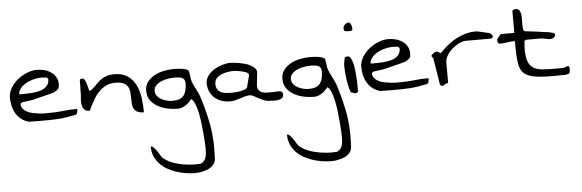

<svg xmlns="http://www.w3.org/2000/svg" viewBox="-54 -662 3897 1286"><g transform="rotate(-5 1894.0 -19.0)"><path d="M18.6 -171.9Q18.6 -205.1 37.1 -236.3Q55.7 -267.6 84.5 -291Q113.3 -314.5 147.9 -328.1Q182.6 -341.8 213.9 -341.8Q239.3 -341.8 264.2 -335.4Q289.1 -329.1 308.6 -315.4Q328.1 -301.8 340.3 -281.7Q352.5 -261.7 352.5 -234.4Q352.5 -221.7 351.1 -214.4Q349.6 -207 344.7 -201.7Q339.8 -196.3 332.5 -191.9Q325.2 -187.5 314.5 -180.7Q308.6 -179.7 296.9 -176.3Q285.2 -172.9 270 -168.9Q254.9 -165 238.3 -161.1Q221.7 -157.2 206.5 -153.3Q191.4 -149.4 179.7 -146.5Q168 -143.6 162.1 -142.6Q159.2 -141.6 149.4 -140.6Q139.6 -139.6 128.4 -138.2Q117.2 -136.7 107.4 -135.3Q97.7 -133.8 95.7 -132.8Q92.8 -131.8 89.4 -128.4Q85.9 -125 85.9 -124Q85.9 -104.5 96.7 -91.3Q107.4 -78.1 124 -69.3Q140.6 -60.5 161.6 -56.2Q182.6 -51.8 203.1 -49.3Q223.6 -46.9 241.2 -46.9Q258.8 -46.9 269.5 -46.9Q318.4 -46.9 365.2 -52.2Q412.1 -57.6 460.9 -57.6V-49.8Q460.9 -43.9 459.5 -37.6Q458 -31.2 455.1 -25.9Q452.1 -20.5 447.3 -19.5Q410.2 -11.7 381.3 -7.3Q352.5 -2.9 327.1 -1.5Q301.8 0 274.4 0.5Q247.1 1 213.9 1H197.3Q186.5 1 173.8 0.5Q161.1 0 149.4 0H132.8Q102.5 -7.8 80.6 -24.9Q58.6 -42 44.9 -65.4Q31.2 -88.9 24.9 -116.2Q18.6 -143.6 18.6 -171.9ZM237.3 -287.1Q224.6 -287.1 208.5 -284.7Q192.4 -282.2 175.3 -276.9Q158.2 -271.5 141.6 -263.2Q125 -254.9 112.3 -243.7Q99.6 -232.4 91.3 -218.8Q83 -205.1 83 -188.5H123Q144.5 -188.5 167 -190.4Q189.5 -192.4 210.9 -196.8Q232.4 -201.2 248.5 -210.4Q264.6 -219.7 274.9 -234.4Q285.2 -249 285.2 -270.5V-275.4L275.4 -285.2Q273.4 -285.2 268.1 -285.6Q262.7 -286.1 256.8 -286.6Q251 -287.1 245.6 -287.1Q240.2 -287.1 237.3 -287.1Z M730.5 -210Q696.3 -210 670.4 -197.8Q644.5 -185.5 624 -166Q603.5 -146.5 589.8 -124.5Q576.2 -102.5 565.9 -83Q555.7 -63.5 550.3 -50.8Q544.9 -38.1 543 -38.1Q516.6 -38.1 505.9 -51.8Q495.1 -65.4 492.2 -85.4Q489.3 -105.5 491.7 -127.4Q494.1 -149.4 494.1 -166V-182.6Q494.1 -194.3 494.6 -207Q495.1 -219.7 495.1 -230.5V-247.1Q498 -254.9 502.9 -255.9Q507.8 -256.8 513.7 -256.8Q522.5 -256.8 528.3 -246.6Q534.2 -236.3 539.1 -221.7Q543.9 -207 546.9 -192.9Q549.8 -178.7 551.8 -170.9Q563.5 -172.9 573.2 -180.7Q583 -188.5 593.3 -199.2Q603.5 -210 615.2 -221.7Q627 -233.4 642.6 -243.7Q658.2 -253.9 679.2 -260.7Q700.2 -267.6 727.5 -267.6Q782.2 -267.6 817.4 -243.7Q852.5 -219.7 871.6 -181.2Q890.6 -142.6 897.5 -94.2Q904.3 -45.9 904.3 3.9Q875 3.9 858.9 -5.4Q842.8 -14.6 835.9 -29.8Q829.1 -44.9 828.1 -64Q827.1 -83 827.1 -103Q827.1 -123 824.7 -142.6Q822.3 -162.1 813 -176.8Q803.7 -191.4 784.7 -200.7Q765.6 -210 730.5 -210Z M929.7 236.3Q941.4 236.3 951.7 247.6Q961.9 258.8 971.7 273.4Q981.4 288.1 990.2 303.2Q999 318.4 1008.8 324.2Q1029.3 340.8 1055.2 351.6Q1081.1 362.3 1108.4 368.7Q1135.7 375 1163.6 378.4Q1191.4 381.8 1217.8 381.8Q1219.7 381.8 1225.1 381.3Q1230.5 380.9 1236.3 380.9Q1242.2 380.9 1247.6 380.4Q1252.9 379.9 1254.9 379.9Q1269.5 373 1277.8 361.8Q1286.1 350.6 1289.6 337.4Q1293 324.2 1293.9 309.6Q1294.9 294.9 1294.9 280.3Q1294.9 269.5 1293.5 243.7Q1292 217.8 1289.1 183.1Q1286.1 148.4 1281.7 110.4Q1277.3 72.3 1270 38.1Q1262.7 3.9 1252 -21.5Q1241.2 -46.9 1227.5 -56.6Q1217.8 -45.9 1208 -35.6Q1198.2 -25.4 1186 -17.6Q1173.8 -9.8 1161.1 -4.9Q1148.4 0 1132.8 0Q1101.6 0 1066.4 -6.8Q1031.2 -13.7 1001 -30.3Q970.7 -46.9 951.2 -72.8Q931.6 -98.6 931.6 -137.7Q931.6 -173.8 951.2 -198.7Q970.7 -223.6 999.5 -238.8Q1028.3 -253.9 1062.5 -260.7Q1096.7 -267.6 1127 -267.6Q1136.7 -267.6 1150.9 -267.1Q1165 -266.6 1179.7 -264.6Q1194.3 -262.7 1207 -258.8Q1219.7 -254.9 1227.5 -247.1Q1228.5 -245.1 1230 -236.8Q1231.4 -228.5 1232.9 -218.8Q1234.4 -209 1235.4 -200.2Q1236.3 -191.4 1236.3 -190.4Q1240.2 -172.9 1247.6 -156.7Q1254.9 -140.6 1263.7 -123.5Q1272.5 -106.4 1280.3 -89.8Q1288.1 -73.2 1293 -56.6Q1319.3 27.3 1335.9 110.4Q1352.5 193.4 1352.5 281.2Q1352.5 285.2 1352.1 295.4Q1351.6 305.7 1351.6 316.9Q1351.6 328.1 1351.1 338.4Q1350.6 348.6 1350.6 352.5Q1349.6 377.9 1335 395Q1320.3 412.1 1299.3 421.4Q1278.3 430.7 1254.4 435.1Q1230.5 439.5 1211.9 439.5Q1180.7 439.5 1147 434.1Q1113.3 428.7 1082 418Q1050.8 407.2 1022.9 391.1Q995.1 375 974.6 352.5Q954.1 330.1 941.9 301.8Q929.7 273.4 929.7 236.3ZM988.3 -131.8Q988.3 -112.3 1000 -97.7Q1011.7 -83 1029.3 -73.7Q1046.9 -64.5 1066.4 -60.1Q1085.9 -55.7 1100.6 -55.7Q1156.2 -55.7 1177.7 -83.5Q1199.2 -111.3 1199.2 -165Q1199.2 -180.7 1193.4 -189.9Q1187.5 -199.2 1177.7 -203.1Q1168 -207 1155.3 -208.5Q1142.6 -210 1129.9 -210Q1112.3 -210 1087.9 -206.5Q1063.5 -203.1 1041.5 -194.3Q1019.5 -185.5 1003.9 -170.4Q988.3 -155.3 988.3 -131.8Z M1622.1 -47.9Q1606.4 -47.9 1589.4 -43.5Q1572.3 -39.1 1555.7 -33.2Q1539.1 -27.3 1521 -22.9Q1502.9 -18.6 1484.4 -18.6Q1456.1 -18.6 1429.7 -27.3Q1403.3 -36.1 1383.3 -53.7Q1363.3 -71.3 1351.6 -96.2Q1339.8 -121.1 1339.8 -152.3Q1339.8 -179.7 1356.9 -203.1Q1374 -226.6 1399.4 -242.2Q1424.8 -257.8 1454.1 -266.6Q1483.4 -275.4 1506.8 -275.4Q1517.6 -275.4 1533.7 -273.9Q1549.8 -272.5 1568.8 -269Q1587.9 -265.6 1607.4 -260.3Q1627 -254.9 1643.1 -246.1Q1659.2 -237.3 1670.4 -226.1Q1681.6 -214.8 1683.6 -200.2Q1683.6 -195.3 1681.6 -183.1Q1679.7 -170.9 1678.7 -157.2Q1677.7 -143.6 1676.3 -131.3Q1674.8 -119.1 1673.8 -113.3V-107.4Q1673.8 -85.9 1683.6 -75.2Q1693.4 -64.5 1707.5 -60.1Q1721.7 -55.7 1737.3 -55.7H1768.6Q1783.2 -55.7 1787.1 -56.2Q1791 -56.6 1792.5 -56.6Q1793.9 -56.6 1797.4 -57.1Q1800.8 -57.6 1816.4 -57.6Q1829.1 -57.6 1835.9 -52.7Q1842.8 -47.9 1842.8 -32.2Q1842.8 -15.6 1832 -8.8Q1821.3 -2 1806.6 0.5Q1792 2.9 1777.3 2Q1762.7 1 1754.9 1Q1732.4 1 1712.4 -6.8Q1692.4 -14.6 1675.8 -23.9Q1659.2 -33.2 1645.5 -40.5Q1631.8 -47.9 1622.1 -47.9ZM1397.5 -142.6Q1397.5 -119.1 1407.7 -105Q1418 -90.8 1433.1 -84.5Q1448.2 -78.1 1466.8 -76.7Q1485.4 -75.2 1502.9 -75.2Q1509.8 -75.2 1525.9 -76.2Q1542 -77.1 1559.6 -80.6Q1577.1 -84 1591.3 -89.8Q1605.5 -95.7 1607.4 -104.5L1627 -180.7Q1628.9 -188.5 1623 -194.3Q1617.2 -200.2 1606.9 -204.1Q1596.7 -208 1584.5 -210.9Q1572.3 -213.9 1560.5 -215.8Q1548.8 -217.8 1539.6 -218.8Q1530.3 -219.7 1528.3 -219.7Q1510.7 -219.7 1487.8 -216.3Q1464.8 -212.9 1444.8 -204.6Q1424.8 -196.3 1411.1 -181.6Q1397.5 -167 1397.5 -142.6Z M1845.7 236.3Q1857.4 236.3 1867.7 247.6Q1877.9 258.8 1887.7 273.4Q1897.5 288.1 1906.2 303.2Q1915 318.4 1924.8 324.2Q1945.3 340.8 1971.2 351.6Q1997.1 362.3 2024.4 368.7Q2051.8 375 2079.6 378.4Q2107.4 381.8 2133.8 381.8Q2135.7 381.8 2141.1 381.3Q2146.5 380.9 2152.3 380.9Q2158.2 380.9 2163.6 380.4Q2168.9 379.9 2170.9 379.9Q2185.5 373 2193.8 361.8Q2202.1 350.6 2205.6 337.4Q2209 324.2 2210 309.6Q2210.9 294.9 2210.9 280.3Q2210.9 269.5 2209.5 243.7Q2208 217.8 2205.1 183.1Q2202.1 148.4 2197.8 110.4Q2193.4 72.3 2186 38.1Q2178.7 3.9 2168 -21.5Q2157.2 -46.9 2143.6 -56.6Q2133.8 -45.9 2124 -35.6Q2114.3 -25.4 2102.1 -17.6Q2089.8 -9.8 2077.1 -4.9Q2064.5 0 2048.8 0Q2017.6 0 1982.4 -6.8Q1947.3 -13.7 1917 -30.3Q1886.7 -46.9 1867.2 -72.8Q1847.7 -98.6 1847.7 -137.7Q1847.7 -173.8 1867.2 -198.7Q1886.7 -223.6 1915.5 -238.8Q1944.3 -253.9 1978.5 -260.7Q2012.7 -267.6 2043 -267.6Q2052.7 -267.6 2066.9 -267.1Q2081.1 -266.6 2095.7 -264.6Q2110.4 -262.7 2123 -258.8Q2135.7 -254.9 2143.6 -247.1Q2144.5 -245.1 2146 -236.8Q2147.5 -228.5 2148.9 -218.8Q2150.4 -209 2151.4 -200.2Q2152.3 -191.4 2152.3 -190.4Q2156.2 -172.9 2163.6 -156.7Q2170.9 -140.6 2179.7 -123.5Q2188.5 -106.4 2196.3 -89.8Q2204.1 -73.2 2209 -56.6Q2235.4 27.3 2252 110.4Q2268.6 193.4 2268.6 281.2Q2268.6 285.2 2268.1 295.4Q2267.6 305.7 2267.6 316.9Q2267.6 328.1 2267.1 338.4Q2266.6 348.6 2266.6 352.5Q2265.6 377.9 2251 395Q2236.3 412.1 2215.3 421.4Q2194.3 430.7 2170.4 435.1Q2146.5 439.5 2127.9 439.5Q2096.7 439.5 2063 434.1Q2029.3 428.7 1998 418Q1966.8 407.2 1939 391.1Q1911.1 375 1890.6 352.5Q1870.1 330.1 1857.9 301.8Q1845.7 273.4 1845.7 236.3ZM1904.3 -131.8Q1904.3 -112.3 1916 -97.7Q1927.7 -83 1945.3 -73.7Q1962.9 -64.5 1982.4 -60.1Q2002 -55.7 2016.6 -55.7Q2072.3 -55.7 2093.8 -83.5Q2115.2 -111.3 2115.2 -165Q2115.2 -180.7 2109.4 -189.9Q2103.5 -199.2 2093.8 -203.1Q2084 -207 2071.3 -208.5Q2058.6 -210 2045.9 -210Q2028.3 -210 2003.9 -206.5Q1979.5 -203.1 1957.5 -194.3Q1935.5 -185.5 1919.9 -170.4Q1904.3 -155.3 1904.3 -131.8Z M2295.9 -8.8Q2289.1 -28.3 2283.7 -51.3Q2278.3 -74.2 2274.9 -98.6Q2271.5 -123 2269.5 -146.5Q2267.6 -169.9 2267.6 -190.4Q2267.6 -193.4 2268.6 -201.7Q2269.5 -210 2271 -218.8Q2272.5 -227.5 2274.4 -235.8Q2276.4 -244.1 2277.3 -247.1Q2278.3 -248 2286.1 -249Q2293.9 -250 2295.9 -250Q2308.6 -250 2316.4 -236.3Q2324.2 -222.7 2330.1 -201.2Q2335.9 -179.7 2338.4 -153.8Q2340.8 -127.9 2342.8 -104Q2344.7 -80.1 2344.7 -61.5Q2344.7 -43 2344.7 -36.1Q2344.7 -33.2 2345.2 -26.9Q2345.7 -20.5 2344.7 -14.2Q2343.8 -7.8 2340.3 -3.9Q2336.9 0 2329.1 0H2325.2Q2323.2 0 2319.3 -1.5Q2315.4 -2.9 2310.5 -4.4Q2305.7 -5.9 2301.8 -6.8Q2297.9 -7.8 2295.9 -8.8ZM2285.2 -439.5Q2285.2 -463.9 2316.4 -475.6Q2323.2 -478.5 2328.6 -473.6Q2334 -468.8 2337.4 -460.9Q2340.8 -453.1 2342.3 -444.8Q2343.8 -436.5 2343.8 -432.6Q2343.8 -426.8 2340.8 -423.3Q2337.9 -419.9 2333.5 -418.9Q2329.1 -418 2324.2 -418H2316.4Q2302.7 -418 2293.9 -420.9Q2285.2 -423.8 2285.2 -439.5Z M2380.9 -171.9Q2380.9 -205.1 2399.4 -236.3Q2418 -267.6 2446.8 -291Q2475.6 -314.5 2510.3 -328.1Q2544.9 -341.8 2576.2 -341.8Q2601.6 -341.8 2626.5 -335.4Q2651.4 -329.1 2670.9 -315.4Q2690.4 -301.8 2702.6 -281.7Q2714.8 -261.7 2714.8 -234.4Q2714.8 -221.7 2713.4 -214.4Q2711.9 -207 2707 -201.7Q2702.1 -196.3 2694.8 -191.9Q2687.5 -187.5 2676.8 -180.7Q2670.9 -179.7 2659.2 -176.3Q2647.5 -172.9 2632.3 -168.9Q2617.2 -165 2600.6 -161.1Q2584 -157.2 2568.8 -153.3Q2553.7 -149.4 2542 -146.5Q2530.3 -143.6 2524.4 -142.6Q2521.5 -141.6 2511.7 -140.6Q2502 -139.6 2490.7 -138.2Q2479.5 -136.7 2469.7 -135.3Q2460 -133.8 2458 -132.8Q2455.1 -131.8 2451.7 -128.4Q2448.2 -125 2448.2 -124Q2448.2 -104.5 2459 -91.3Q2469.7 -78.1 2486.3 -69.3Q2502.9 -60.5 2523.9 -56.2Q2544.9 -51.8 2565.4 -49.3Q2585.9 -46.9 2603.5 -46.9Q2621.1 -46.9 2631.8 -46.9Q2680.7 -46.9 2727.5 -52.2Q2774.4 -57.6 2823.2 -57.6V-49.8Q2823.2 -43.9 2821.8 -37.6Q2820.3 -31.2 2817.4 -25.9Q2814.5 -20.5 2809.6 -19.5Q2772.5 -11.7 2743.7 -7.3Q2714.8 -2.9 2689.5 -1.5Q2664.1 0 2636.7 0.5Q2609.4 1 2576.2 1H2559.6Q2548.8 1 2536.1 0.5Q2523.4 0 2511.7 0H2495.1Q2464.8 -7.8 2442.9 -24.9Q2420.9 -42 2407.2 -65.4Q2393.6 -88.9 2387.2 -116.2Q2380.9 -143.6 2380.9 -171.9ZM2599.6 -287.1Q2586.9 -287.1 2570.8 -284.7Q2554.7 -282.2 2537.6 -276.9Q2520.5 -271.5 2503.9 -263.2Q2487.3 -254.9 2474.6 -243.7Q2461.9 -232.4 2453.6 -218.8Q2445.3 -205.1 2445.3 -188.5H2485.4Q2506.8 -188.5 2529.3 -190.4Q2551.8 -192.4 2573.2 -196.8Q2594.7 -201.2 2610.8 -210.4Q2627 -219.7 2637.2 -234.4Q2647.5 -249 2647.5 -270.5V-275.4L2637.7 -285.2Q2635.7 -285.2 2630.4 -285.6Q2625 -286.1 2619.1 -286.6Q2613.3 -287.1 2607.9 -287.1Q2602.5 -287.1 2599.6 -287.1Z M2866.2 -190.4Q2865.2 -190.4 2861.3 -193.8Q2857.4 -197.3 2857.4 -200.2Q2856.4 -200.2 2856.4 -202.1V-207Q2856.4 -208 2857.4 -209Q2868.2 -219.7 2875.5 -224.6Q2882.8 -229.5 2895.5 -229.5Q2899.4 -229.5 2902.8 -227.5Q2906.2 -225.6 2908.2 -223.6Q2910.2 -221.7 2912.6 -219.7Q2915 -217.8 2918 -217.8Q2920.9 -217.8 2929.7 -227.1Q2938.5 -236.3 2953.1 -250Q2967.8 -263.7 2989.3 -279.8Q3010.7 -295.9 3037.6 -309.6Q3064.5 -323.2 3096.2 -332.5Q3127.9 -341.8 3166 -341.8H3171.9Q3175.8 -340.8 3188 -338.4Q3200.2 -335.9 3213.9 -332.5Q3227.5 -329.1 3239.7 -326.7Q3252 -324.2 3256.8 -323.2Q3257.8 -322.3 3260.7 -319.8Q3263.7 -317.4 3266.6 -314.9Q3269.5 -312.5 3272 -309.6Q3274.4 -306.6 3275.4 -304.7Q3275.4 -303.7 3276.4 -301.8Q3276.4 -301.8 3276.9 -300.8Q3277.3 -299.8 3277.3 -299.8L3276.4 -297.9Q3276.4 -297.9 3276.4 -296.9Q3275.4 -295.9 3275.4 -294.9Q3274.4 -292 3270.5 -288.6Q3266.6 -285.2 3266.6 -285.2H3094.7Q3073.2 -285.2 3048.3 -272.9Q3023.4 -260.7 3001.5 -241.7Q2979.5 -222.7 2965.3 -198.7Q2951.2 -174.8 2951.2 -152.3V-13.7Q2940.4 -13.7 2935.5 -11.2Q2930.7 -8.8 2927.2 -5.9Q2923.8 -2.9 2919.9 -1Q2916 1 2909.2 1H2907.2Q2906.2 1 2905.3 0Q2901.4 -1 2898.4 -4.4Q2895.5 -7.8 2895.5 -8.8Z M3420.9 -254.9Q3393.6 -254.9 3370.6 -250.5Q3347.7 -246.1 3320.3 -246.1Q3309.6 -246.1 3306.6 -254.4Q3303.7 -262.7 3303.7 -270.5V-275.4Q3305.7 -279.3 3310.1 -285.2Q3314.5 -291 3319.3 -296.4Q3324.2 -301.8 3327.6 -305.7Q3331.1 -309.6 3332 -309.6H3421.9V-456.1Q3421.9 -460 3424.8 -461.9Q3427.7 -463.9 3432.1 -465.3Q3436.5 -466.8 3440.4 -467.3Q3444.3 -467.8 3446.3 -467.8Q3461.9 -467.8 3469.2 -456.5Q3476.6 -445.3 3479 -428.7Q3481.4 -412.1 3481 -392.6Q3480.5 -373 3480.5 -356.4Q3480.5 -339.8 3482.9 -327.6Q3485.4 -315.4 3494.1 -314.5Q3502 -313.5 3523.9 -311Q3545.9 -308.6 3569.8 -305.2Q3593.8 -301.8 3615.2 -298.8Q3636.7 -295.9 3646.5 -294.9Q3648.4 -294.9 3653.8 -293.5Q3659.2 -292 3665.5 -291Q3671.9 -290 3676.8 -288.1Q3681.6 -286.1 3683.6 -285.2Q3685.5 -285.2 3689.5 -281.2Q3693.4 -277.3 3693.4 -275.4Q3693.4 -268.6 3689.5 -262.7Q3685.5 -256.8 3679.7 -253.4Q3673.8 -250 3667.5 -248.5Q3661.1 -247.1 3655.3 -247.1Q3653.3 -247.1 3644.5 -248.5Q3635.7 -250 3626.5 -252Q3617.2 -253.9 3608.9 -255.4Q3600.6 -256.8 3598.6 -256.8H3588.9Q3580.1 -256.8 3570.3 -256.8Q3560.5 -256.8 3550.8 -256.8H3524.4Q3517.6 -256.8 3510.7 -256.8Q3503.9 -256.8 3499 -256.8H3494.1L3484.4 -247.1Q3484.4 -246.1 3484.4 -240.2Q3484.4 -234.4 3483.4 -226.6Q3482.4 -218.8 3481.9 -210.4Q3481.4 -202.1 3481.4 -197.3Q3481.4 -144.5 3492.2 -114.3Q3502.9 -84 3525.9 -68.8Q3548.8 -53.7 3584.5 -50.3Q3620.1 -46.9 3671.9 -46.9Q3677.7 -46.9 3687.5 -46.9Q3697.3 -46.9 3707 -46.9Q3716.8 -46.9 3723.6 -47.4Q3730.5 -47.9 3731.4 -47.9Q3732.4 -47.9 3736.3 -49.3Q3740.2 -50.8 3745.6 -52.2Q3751 -53.7 3754.4 -55.7Q3757.8 -57.6 3759.8 -57.6Q3763.7 -57.6 3766.1 -54.2Q3768.6 -50.8 3769.5 -45.9Q3770.5 -41 3770.5 -37.1V-30.3Q3770.5 -14.6 3763.7 -7.8Q3756.8 -1 3731.4 0H3714.8Q3703.1 0 3690.9 0.5Q3678.7 1 3666 1H3651.4Q3595.7 1 3556.6 -3.4Q3517.6 -7.8 3492.2 -18.1Q3466.8 -28.3 3452.1 -45.9Q3437.5 -63.5 3431.2 -91.8Q3424.8 -120.1 3422.9 -160.2Q3420.9 -200.2 3420.9 -254.9Z"/></g></svg>

Font: Swanky and Moo Moo
Style: Regular
Weight: 400
Designer: Kimberly Geswein
Foundry: Kimberly Geswein
Version: Version 1.002 2001